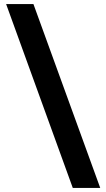

<svg xmlns="http://www.w3.org/2000/svg" viewBox="-20 -720 520 940"><path d="M336.3 200H470.7L143.7 -700H10Z"/></svg>

Font: Golos Text VF
Style: Regular
Weight: 400
Designer: A.Korolkova, Vitaly Kuzmin
Foundry: ParaType Ltd
Version: Version 2.005